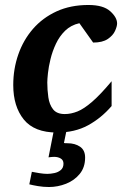

<svg xmlns="http://www.w3.org/2000/svg" viewBox="-20 -520 521 771"><path d="M450.2 -425.8Q450.2 -414.1 441.9 -395.8Q433.6 -377.4 412.6 -363.3Q391.6 -349.1 354 -349.1L298.8 -426.8Q265.1 -419.4 241.9 -397Q218.8 -374.5 204.6 -344.2Q190.4 -314 182.9 -283Q175.3 -252 172.6 -226.6Q169.9 -201.2 169.9 -189Q169.9 -158.7 174.1 -129.4Q178.2 -100.1 193.1 -81.1Q208 -62 240.2 -62Q265.1 -62 291.3 -72.5Q317.4 -83 350.3 -111.6Q383.3 -140.1 428.2 -193.8V-94.2Q386.7 -45.9 333.5 -16.8Q280.3 12.2 209 12.2Q117.7 12.2 75.4 -40.3Q33.2 -92.8 33.2 -178.2Q33.2 -243.2 53.5 -301.3Q73.7 -359.4 112.5 -404.1Q151.4 -448.7 207.3 -474.4Q263.2 -500 335 -500Q394.5 -500 422.4 -475.1Q450.2 -450.2 450.2 -425.8ZM321.8 112.8Q321.8 151.9 300.3 178.2Q278.8 204.6 245.4 217.8Q211.9 231 176.8 231Q154.3 231 132.3 227.3Q110.4 223.6 97.7 220.2L107.9 169.9Q120.1 172.4 138.2 175.3Q156.2 178.2 169.9 178.2Q183.1 178.2 198.2 175Q213.4 171.9 224.1 162.8Q234.9 153.8 234.9 137.2Q234.9 123 223.9 116.5Q212.9 109.9 197.8 109.9Q188.5 109.9 174.8 111.8L201.7 -24.4H252.9L236.8 54.2Q239.7 55.2 251 55.2Q281.2 55.2 301.5 69.1Q321.8 83 321.8 112.8Z"/></svg>

Font: Charis
Style: Bold Italic
Weight: 700
Italic angle: -11°
Designer: Walt Agee, Miriam Martin, Annie Olsen, Victor Gaultney, Lorna Priest, Alan Ward, Bob Hallissy, Martin Hosken, Sharon Cor
Foundry: SIL Global
Version: Version 7.000